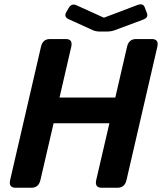

<svg xmlns="http://www.w3.org/2000/svg" viewBox="-20 -884 762 904"><path d="M303.7 -793.5Q278.8 -804.7 292.5 -827.6L304.2 -847.7Q316.9 -869.6 340.8 -858.9L468.8 -800.8H469.7L627 -860.4Q653.8 -870.6 661.6 -849.1L671.9 -821.8Q679.7 -801.3 653.8 -791.5L520 -741.7Q502.9 -735.4 481.9 -735.4H452.6Q431.6 -735.4 417.5 -741.7ZM53.7 0Q19.5 0 27.8 -36.6L172.9 -663.6Q181.2 -700.2 215.3 -700.2H289.6Q323.7 -700.2 315.4 -663.6L260.3 -424.8H522.9L578.1 -663.6Q586.4 -700.2 620.6 -700.2H694.8Q729 -700.2 720.7 -663.6L575.7 -36.6Q567.4 0 533.2 0H459Q424.8 0 433.1 -36.6L495.1 -303.7H232.4L170.4 -36.6Q162.1 0 127.9 0Z"/></svg>

Font: Istok
Style: Bold Italic
Weight: 700
Italic angle: -13°
Designer: Andrey V. Panov
Foundry: Andrey V. Panov
Version: Version 1.0.3